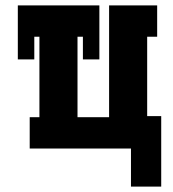

<svg xmlns="http://www.w3.org/2000/svg" viewBox="-20 -550 640 711"><path d="M577 141H465V0H90V-116H126V-414H107V-330H46V-530H348V-330H287V-414H267V-116H384V-530H562V-414H525V-120H577Z"/></svg>

Font: Iosevka Curly Slab HvEx
Style: Regular
Weight: 900
Width: 7
Monospace: yes
Designer: Belleve Invis
Foundry: Belleve Invis
Version: Version 11.1.0; ttfautohint (v1.8.3)